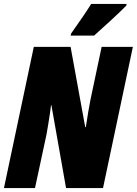

<svg xmlns="http://www.w3.org/2000/svg" viewBox="-25 -951 692 971"><path d="M146 -714H332L406 -308H409Q422 -394 433 -449L489 -714H647L496 0H309L235 -419H233Q229 -392 228 -381Q225 -362 219.5 -325.5Q214 -289 210 -270L152 0H-5ZM335 -782Q402 -876 436 -931H615L614 -923Q594 -902 539 -851Q484 -800 451 -771H332Z"/></svg>

Font: Noto Sans UI CondBlack
Style: Italic
Weight: 900
Width: 3
Italic angle: -12°
Designer: Monotype Design Team
Foundry: Monotype Imaging Inc.
Version: Version 1.001